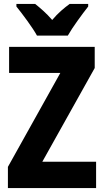

<svg xmlns="http://www.w3.org/2000/svg" viewBox="-20 -951 525 971"><path d="M167 -771H323C346 -812 396 -880 426 -918V-931H332C305 -911 274 -886 244 -850C215 -884 183 -911 158 -931H63V-918C93 -881 146 -810 167 -771ZM466 0V-133H194L459 -607V-714H26V-582H285L20 -107V0Z"/></svg>

Font: Noto Sans Gurmukhi Condensed ExtraBold
Style: Regular
Weight: 800
Width: 3
Designer: Jelle Bosma - Monotype Design Team
Foundry: Monotype Imaging Inc.
Version: Version 2.004